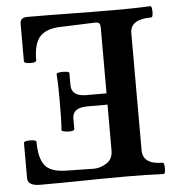

<svg xmlns="http://www.w3.org/2000/svg" viewBox="-50 -713 708 763"><g transform="rotate(-5 304.5 -331.5)"><path d="M80 3Q30 3 30 -28V-168Q30 -174 42.5 -175.5Q55 -177 67.5 -175.5Q80 -174 80 -168Q80 -105 102 -75Q124 -45 189 -44L298 -42Q324 -42 349 -58Q374 -74 374 -108V-291H294Q234 -291 234 -248V-206Q234 -200 221.5 -198.5Q209 -197 196 -199.5Q183 -202 183 -206Q185 -234 185.5 -262Q186 -290 186 -318Q186 -346 185.5 -373.5Q185 -401 183 -429Q183 -434 196 -435.5Q209 -437 221.5 -435.5Q234 -434 234 -429V-381Q234 -336 294 -336H374V-597Q374 -610 370 -615Q366 -620 354 -620L216 -615Q160 -614 133.5 -586.5Q107 -559 107 -491Q107 -485 95 -483Q83 -481 70.5 -483.5Q58 -486 58 -491V-641Q58 -666 86 -666Q172 -666 258.5 -664.5Q345 -663 431 -663Q467 -663 503.5 -663.5Q540 -664 577 -666Q582 -666 583.5 -654.5Q585 -643 583.5 -632Q582 -621 577 -621Q493 -621 493 -566V-99Q493 -42 572 -42Q577 -42 578.5 -30.5Q580 -19 578.5 -8Q577 3 572 3Q499 0 427 0Q340 0 253.5 1.5Q167 3 80 3Z"/></g></svg>

Font: Junicode
Style: Bold
Weight: 700
Designer: Peter S. Baker
Version: Version 2.100; ttfautohint (v1.8.4)